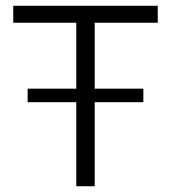

<svg xmlns="http://www.w3.org/2000/svg" viewBox="-20 -647 593 667"><path d="M478 -339V-292H309V0H245V-292H76V-339H245V-568H26V-627H528V-568H309V-339Z"/></svg>

Font: Blinker Light
Style: Regular
Weight: 300
Designer: Juergen Huber
Foundry: supertype
Version: Version 1.017;hotconv 1.0.117;makeotfexe 2.5.65602